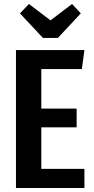

<svg xmlns="http://www.w3.org/2000/svg" viewBox="-20 -942 473 962"><path d="M403 -691 390 -596H187V-398H364V-304H187V-96H403V0H60V-691ZM341 -922 385 -875 270 -752H195L80 -875L125 -922L233 -840Z"/></svg>

Font: Fira Sans Extra Condensed Medium
Style: Regular
Weight: 500
Width: 1
Designer: Carrois Corporate & Edenspiekermann AG
Foundry: Carrois Corporate GbR & Edenspiekermann AG
Version: Version 4.203